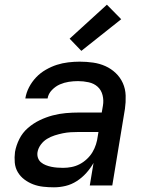

<svg xmlns="http://www.w3.org/2000/svg" viewBox="-20 -791 640 819"><path d="M210 8Q187 8 164.5 5.5Q142 3 122 -4.5Q102 -12 84.5 -25Q67 -38 56 -56.5Q45 -75 43 -97.5Q41 -120 44 -143Q49 -171 62.5 -198Q76 -225 99 -245Q122 -265 149 -278Q176 -291 204 -298.5Q232 -306 260.5 -308.5Q289 -311 317 -311H414L419 -340Q423 -363 417.5 -385Q412 -407 396.5 -421Q381 -435 358.5 -440Q336 -445 313 -445Q293 -445 273.5 -442Q254 -439 235.5 -431Q217 -423 201.5 -407Q186 -391 183 -371H88Q92 -396 104 -419Q116 -442 134 -461Q152 -480 175.5 -493.5Q199 -507 222.5 -514.5Q246 -522 271 -525Q296 -528 320 -528Q349 -528 377 -524Q405 -520 429.5 -509Q454 -498 473.5 -479.5Q493 -461 504 -436.5Q515 -412 516 -383.5Q517 -355 513 -327L459 0H363L379 -96Q366 -73 348 -53Q330 -33 307.5 -18.5Q285 -4 260 2Q235 8 210 8ZM249 -75Q267 -75 285 -78.5Q303 -82 319.5 -90.5Q336 -99 350.5 -112.5Q365 -126 374.5 -142Q384 -158 389.5 -175.5Q395 -193 397 -210L400 -228H316Q299 -228 282 -227Q265 -226 248 -222.5Q231 -219 213.5 -213.5Q196 -208 180.5 -198.5Q165 -189 154 -174Q143 -159 140 -142Q138 -129 142 -117.5Q146 -106 155 -98.5Q164 -91 175.5 -86.5Q187 -82 199 -79.5Q211 -77 224 -76Q237 -75 249 -75ZM327 -574 277 -626 436 -771 497 -709Z"/></svg>

Font: Iosevka Md Ex Obl
Style: Regular
Weight: 500
Width: 7
Italic angle: -9°
Monospace: yes
Designer: Belleve Invis
Foundry: Belleve Invis
Version: Version 32.5.0; ttfautohint (v1.8.4)